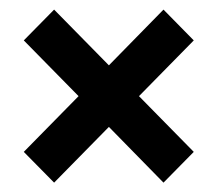

<svg xmlns="http://www.w3.org/2000/svg" viewBox="-20 -587 455 402"><path d="M322.3 -204.6 208 -321.3 93.3 -204.6 29.8 -269 144.5 -385.7 29.8 -502.4 93.3 -566.9 208 -450.2 322.3 -566.9 385.7 -502.4 271 -385.7 385.7 -269Z"/></svg>

Font: Fjalla One
Style: Regular
Weight: 400
Designer: Irina Smirnova, Eben Sorkin
Foundry: Sorkin Type
Version: Version 1.002; ttfautohint (v1.8.4.7-5d5b);gftools[0.9.25]